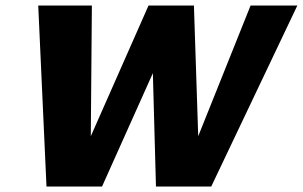

<svg xmlns="http://www.w3.org/2000/svg" viewBox="-20 -678 1101 698"><path d="M547 0 529 -658H685L705 -49H647L891 -658H1061L748 0ZM149 0 119 -658H314L309 -49H251L520 -658H646L351 0Z"/></svg>

Font: Ysabeau Office Black
Style: Italic
Weight: 900
Italic angle: -12°
Designer: Christian Thalmann (Catharsis Fonts)
Version: Version 2.001;gftools[0.9.30]; featfreeze: tnum,lnum,ss02